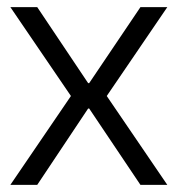

<svg xmlns="http://www.w3.org/2000/svg" viewBox="-20 -516 496 536"><path d="M9 0 178 -248 9 -496H84L226 -284H229L372 -496H447L278 -248L447 0H372L229 -213H226L84 0Z"/></svg>

Font: DM Sans 36pt Light
Style: Regular
Weight: 300
Designer: Colophon Foundry, Jonny Pinhorn
Foundry: Colophon Foundry
Version: Version 4.004;gftools[0.9.30]